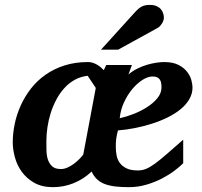

<svg xmlns="http://www.w3.org/2000/svg" viewBox="-20 -754 825 786"><path d="M338.9 -443.8Q309.6 -440.4 285.9 -427.2Q262.2 -414.1 243.4 -393.3Q224.6 -372.6 210.7 -346.4Q196.8 -320.3 187.7 -291.7Q178.7 -263.2 174.3 -233.6Q169.9 -204.1 169.9 -176.8Q169.9 -159.7 170.2 -139.6Q170.4 -119.6 175.5 -102.5Q180.7 -85.4 192.9 -73.7Q205.1 -62 229 -62Q242.7 -62 256.3 -68.1Q270 -74.2 282.2 -83.3Q294.4 -92.3 304.4 -102.5Q314.5 -112.8 320.8 -121.1L372.1 -394ZM641.1 -396Q641.1 -404.8 639.9 -413.1Q638.7 -421.4 634.8 -427.5Q630.9 -433.6 623.8 -437.3Q616.7 -440.9 605 -440.9Q585.4 -440.9 563.2 -426.8Q541 -412.6 521.2 -388.9Q501.5 -365.2 487.3 -334.2Q473.1 -303.2 470.2 -270Q497.1 -275.9 527.1 -287.6Q557.1 -299.3 582.5 -315.7Q607.9 -332 624.5 -352.3Q641.1 -372.6 641.1 -396ZM768.1 -396Q768.1 -370.1 754.9 -347.7Q741.7 -325.2 719 -306.6Q696.3 -288.1 666 -273.2Q635.7 -258.3 601.8 -247.6Q567.9 -236.8 532.2 -229.7Q496.6 -222.7 462.9 -220.2Q460 -209.5 458.3 -200.9Q456.5 -192.4 455.6 -184.3Q454.6 -176.3 454.3 -168.2Q454.1 -160.2 454.1 -150.9Q454.1 -134.8 457.3 -117.9Q460.4 -101.1 470.2 -87.4Q480 -73.7 497.8 -64.9Q515.6 -56.2 544.9 -56.2Q561.5 -56.2 577.4 -62.5Q593.3 -68.8 613.8 -83.7Q634.3 -98.6 662.1 -122.8Q689.9 -147 730 -182.1V-85.9Q715.8 -71.3 692.9 -54.2Q669.9 -37.1 640.9 -22.2Q611.8 -7.3 577.9 2.4Q543.9 12.2 507.8 12.2Q476.1 12.2 451.7 9.3Q427.2 6.3 408.7 -0.7Q390.1 -7.8 377 -20.3Q363.8 -32.7 355 -51.8Q322.8 -21 282 -4.4Q241.2 12.2 196.8 12.2Q151.4 12.2 119.9 -5.9Q88.4 -23.9 68.8 -51.3Q49.3 -78.6 40.8 -110.8Q32.2 -143.1 32.2 -170.9Q32.2 -208 40.3 -246.8Q48.3 -285.6 64.9 -322.3Q81.5 -358.9 106.7 -391.4Q131.8 -423.8 166.3 -448Q200.7 -472.2 244.1 -486.1Q287.6 -500 340.8 -500Q351.1 -500 360.4 -496.8Q369.6 -493.7 377.7 -489Q385.7 -484.4 392.6 -478.5Q399.4 -472.7 404.8 -466.8L415 -487.8H520L505.9 -449.2Q522.5 -463.4 542.2 -473.1Q562 -482.9 581.8 -488.8Q601.6 -494.6 619.9 -497.3Q638.2 -500 651.9 -500Q688.5 -500 711.2 -488Q733.9 -476.1 746.6 -459.2Q759.3 -442.4 763.7 -424.8Q768.1 -407.2 768.1 -396ZM650.9 -681.2Q650.9 -676.3 648.9 -670.2Q647 -664.1 643.3 -658.2Q639.6 -652.3 635 -647.2Q630.4 -642.1 624.5 -639.2L463.9 -550.8H393.6L530.8 -702.1Q539.1 -711.4 546.1 -717.5Q553.2 -723.6 560.5 -727.3Q567.9 -731 575.7 -732.4Q583.5 -733.9 593.8 -733.9Q609.9 -733.9 620.8 -729Q631.8 -724.1 638.4 -716.6Q645 -709 647.9 -699.5Q650.9 -689.9 650.9 -681.2Z"/></svg>

Font: Charis SIL APac
Style: Bold Italic
Weight: 700
Italic angle: -11°
Foundry: SIL International
Version: Version 5.000